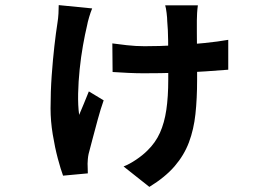

<svg xmlns="http://www.w3.org/2000/svg" viewBox="-20 -632 1040 752"><path d="M755 -611Q753 -597 752 -581Q751 -565 751 -552Q751 -537 751 -505.5Q751 -474 751.5 -437Q752 -400 752 -368Q752 -336 752 -319Q752 -246 745.5 -185.5Q739 -125 720 -74.5Q701 -24 664 19Q627 62 565 100L464 20Q487 11 513 -6.5Q539 -24 557 -42Q589 -73 606.5 -112Q624 -151 631.5 -202Q639 -253 639 -320Q639 -351 639 -391.5Q639 -432 638.5 -474.5Q638 -517 635 -549Q635 -561 632.5 -581.5Q630 -602 627 -611ZM420 -462Q441 -459 476.5 -455Q512 -451 546 -451Q606 -451 666.5 -454.5Q727 -458 781 -463.5Q835 -469 874 -476V-359Q837 -356 785.5 -352.5Q734 -349 671.5 -347Q609 -345 542 -345Q515 -345 482.5 -346.5Q450 -348 421 -350ZM341 -599Q335 -585 329 -564.5Q323 -544 321 -532Q313 -499 305 -454Q297 -409 292 -360.5Q287 -312 286 -265.5Q285 -219 290 -182Q298 -200 308.5 -226Q319 -252 328 -274L386 -239Q374 -205 363 -164.5Q352 -124 342.5 -88Q333 -52 327 -29Q325 -20 324 -8.5Q323 3 323 9Q323 16 323.5 27Q324 38 324 47L227 56Q218 32 206.5 -11Q195 -54 186.5 -106Q178 -158 178 -207Q178 -274 182.5 -336.5Q187 -399 193 -451.5Q199 -504 205 -542Q208 -560 209 -579Q210 -598 210 -612Z"/></svg>

Font: Noto Sans SC Thin
Style: Bold
Weight: 700
Version: Version 2.004-H2;hotconv 1.0.118;makeotfexe 2.5.65603